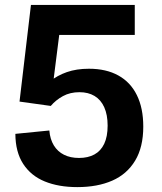

<svg xmlns="http://www.w3.org/2000/svg" viewBox="-20 -750 660 781"><path d="M528.2 -730V-607.9H192.7L226.2 -649.8L196.6 -416L183.2 -418.8Q212.8 -443 252 -456.7Q291.2 -470.4 341.9 -470.4Q411.9 -470.4 461.4 -443Q510.9 -415.7 536.8 -362.9Q562.8 -310.2 562.8 -235.2Q562.8 -151.2 529.6 -96.4Q496.5 -41.5 436.5 -15.2Q376.5 11.1 294.3 11.1Q218.5 11.1 162.2 -11.9Q105.9 -34.8 74.4 -83.2Q42.9 -131.5 42.5 -205.5L180.7 -219.2Q183.6 -183.7 199 -158.5Q214.4 -133.4 240.3 -120.5Q266.2 -107.5 301.4 -107.5Q338 -107.5 364 -121.7Q390 -135.8 403.9 -165.1Q417.8 -194.3 417.8 -239.2Q417.8 -283.2 404 -313.8Q390.2 -344.3 364.5 -359.7Q338.9 -375 303.4 -375Q265.2 -375 236.1 -359.1Q207 -343.2 186.5 -319.1L59.4 -336.8L105.9 -730Z"/></svg>

Font: Monaspace Neon Var
Style: Regular
Weight: 400
Designer: Riley Cran and the Lettermatic Team
Version: Version 1.000 (Monaspace Neon Var)